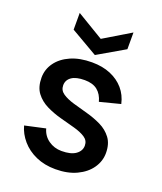

<svg xmlns="http://www.w3.org/2000/svg" viewBox="-143 -861 810 960"><g transform="rotate(20 262.5 -381.0)"><path d="M266 7Q208 7 162 -13.5Q116 -34 86 -69Q56 -104 45 -145L154 -169Q164 -132 194.5 -110.5Q225 -89 264 -89Q314 -89 339.5 -107.5Q365 -126 365 -154Q365 -181 342 -196Q319 -211 282.5 -221Q246 -231 205 -242Q164 -253 127.5 -271Q91 -289 68 -319.5Q45 -350 45 -400Q45 -444 71 -480Q97 -516 144.5 -537Q192 -558 257 -558Q313 -558 356 -540Q399 -522 427 -489.5Q455 -457 465 -412L356 -384Q346 -422 321 -442Q296 -462 253 -462Q207 -462 183.5 -445.5Q160 -429 160 -401Q160 -374 183 -358.5Q206 -343 242 -332.5Q278 -322 318.5 -311Q359 -300 395 -282.5Q431 -265 454 -234.5Q477 -204 477 -155Q477 -112 451.5 -75Q426 -38 378.5 -15.5Q331 7 266 7ZM400 -769V-680L257 -597L114 -680V-769L257 -683Z"/></g></svg>

Font: Parkinsans Medium
Style: Regular
Weight: 500
Designer: Red Stone, Indian Type Foundry
Foundry: Indian Type Foundry
Version: Version 1.000